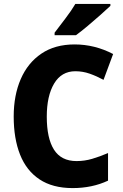

<svg xmlns="http://www.w3.org/2000/svg" viewBox="-20 -951 628 981"><path d="M365 -587Q294 -587 256.5 -524Q219 -461 219 -355Q219 -244 256 -186Q293 -128 371 -128Q412 -128 451 -139.5Q490 -151 532 -169V-28Q451 10 351 10Q249 10 182 -34.5Q115 -79 82.5 -161Q50 -243 50 -356Q50 -464 86 -547Q122 -630 191.5 -677Q261 -724 361 -724Q464 -724 558 -675L509 -543Q474 -562 438.5 -574.5Q403 -587 365 -587ZM544 -921Q525 -903 493.5 -875Q462 -847 428 -818.5Q394 -790 368 -771H259V-784Q284 -817 314.5 -857Q345 -897 365 -931H544Z"/></svg>

Font: Noto Sans Devanagari SemiCondensed ExtraBold
Style: Regular
Weight: 800
Width: 4
Designer: Jelle Bosma - Monotype Design Team
Foundry: Monotype Imaging Inc.
Version: Version 2.004; ttfautohint (v1.8.4.7-5d5b)